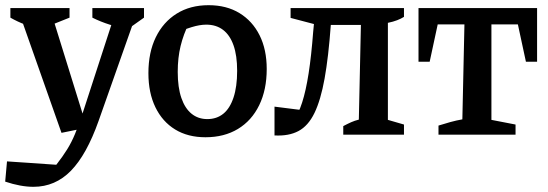

<svg xmlns="http://www.w3.org/2000/svg" viewBox="-51 -519 2111 740"><path d="M-31 181 -24 103 166 116Q191 84 208 56.5Q225 29 238 -2.5Q251 -34 265 -75L396 -478H479L329 -53Q283 77 222.5 139Q162 201 78 201Q53 201 26 196Q-1 191 -31 181ZM186 -7 20 -478H144L284 -27ZM107 -407Q76 -413 46.5 -424Q17 -435 -11 -451V-488H217V-451ZM442 -407Q407 -413 372 -424Q337 -435 305 -451V-488H504V-451Z M741 10Q673 10 624 -20Q575 -50 548 -105.5Q521 -161 521 -237Q521 -317 549.5 -375.5Q578 -434 630 -466.5Q682 -499 753 -499Q822 -499 872 -468.5Q922 -438 949.5 -383Q977 -328 977 -253Q977 -173 948 -113.5Q919 -54 866 -22Q813 10 741 10ZM748 -60Q784 -60 809.5 -80.5Q835 -101 849 -143Q863 -185 863 -246Q863 -305 849 -344.5Q835 -384 808.5 -404Q782 -424 744 -424Q719 -424 688 -414.5Q657 -405 613 -386L678 -431Q656 -387 645 -341.5Q634 -296 634 -242Q634 -182 648 -141.5Q662 -101 687.5 -80.5Q713 -60 748 -60Z M1007 3V-108L1126 -93L1079 -53Q1099 -79 1113.5 -124Q1128 -169 1138.5 -236.5Q1149 -304 1156 -396L1164 -479L1206 -414L1069 -450V-488H1506V-454Q1495 -447 1479.5 -441Q1464 -435 1444 -431V-57L1506 -39V0H1272V-33Q1289 -42 1302.5 -48Q1316 -54 1332 -58L1340 -423H1224Q1215 -299 1200 -216Q1185 -133 1161 -83.5Q1137 -34 1099.5 -14Q1062 6 1007 3Z M2019 -488V-281H1976L1945 -425H1843V-57L1936 -39V0H1639V-35Q1661 -42 1684.5 -48.5Q1708 -55 1731 -59L1739 -425H1636L1605 -281H1562V-488Z"/></svg>

Font: Piazzolla 24pt SemiBold
Style: Regular
Weight: 600
Designer: Juan Pablo del Peral
Foundry: Huerta Tipografica
Version: Version 2.005